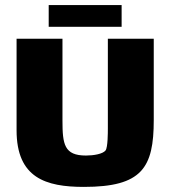

<svg xmlns="http://www.w3.org/2000/svg" viewBox="-20 -722 668 753"><path d="M171 -617H457V-702H171ZM403 -570V-219C403 -202 403 -144 394 -132C383 -118 347 -112 317 -112C232 -112 225 -156 225 -249V-570H45V-211C45 -24 160 11 309 11C537 11 583 -64 583 -251V-570Z"/></svg>

Font: FilmFarsi_V5 Display
Style: Regular
Weight: 400
Designer: Borna Izadpanah
Foundry: Borna Izadpanah
Version: Version 1.000;PS 001.000;hotconv 1.0.88;makeotf.lib2.5.64775